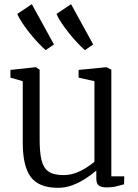

<svg xmlns="http://www.w3.org/2000/svg" viewBox="-20 -889 662 920"><path d="M491.5 9Q467.5 9 454.5 0.8Q441.5 -7.5 441.5 -33V-72Q421.5 -54 392.2 -34.8Q363 -15.5 328.8 -2.2Q294.5 11 258.5 11Q166.5 11 127.8 -40.5Q89 -92 89 -206V-500L30 -517V-554L151 -567H152L170 -555V-218Q170 -158.5 179 -121.5Q188 -84.5 212.5 -67.2Q237 -50 283.5 -50Q315 -50 343 -60.5Q371 -71 394 -85.8Q417 -100.5 432.5 -114V-500L356.5 -517V-554L489.5 -567H490.5L513.5 -555V-44H575.5L574.5 -6Q558 -1.5 538 3.8Q518 9 491.5 9ZM198.5 -649Q185 -660.5 165 -681.5Q145 -702.5 124.2 -728.2Q103.5 -754 86.8 -779Q70 -804 63 -822.5L132.5 -869L238.5 -676L199.5 -649ZM386.5 -649Q373 -660.5 353 -681.5Q333 -702.5 312.2 -728.2Q291.5 -754 274.8 -779Q258 -804 251 -822.5L320.5 -869L426.5 -676L387.5 -649Z"/></svg>

Font: Merriweather Light 18pt Light
Style: Regular
Weight: 300
Version: Version 2.100